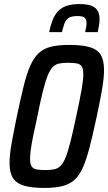

<svg xmlns="http://www.w3.org/2000/svg" viewBox="-20 -917 532 945"><path d="M198 8Q136 8 98.5 -3Q61 -14 44 -40.5Q27 -67 27 -115Q27 -154 37 -210.5Q47 -267 63 -345Q81 -430 96 -491Q111 -552 128 -591.5Q145 -631 169.5 -654.5Q194 -678 230.5 -687Q267 -696 320 -696Q384 -696 421.5 -685Q459 -674 475.5 -647.5Q492 -621 492 -572Q492 -534 482.5 -478Q473 -422 456 -343Q438 -259 422.5 -198Q407 -137 390 -97Q373 -57 349 -34Q325 -11 288.5 -1.5Q252 8 198 8ZM203 -80Q228 -80 246 -83.5Q264 -87 277.5 -100Q291 -113 302.5 -141Q314 -169 326.5 -218Q339 -267 355 -344Q373 -426 381.5 -475.5Q390 -525 390 -553Q390 -579 382 -590.5Q374 -602 357.5 -605Q341 -608 315 -608Q290 -608 272 -604.5Q254 -601 240.5 -588Q227 -575 215.5 -547Q204 -519 191.5 -470Q179 -421 164 -344Q152 -289 143.5 -248.5Q135 -208 131.5 -180.5Q128 -153 128 -134Q128 -109 136 -97.5Q144 -86 160.5 -83Q177 -80 203 -80ZM222 -759Q228 -789 237.5 -814.5Q247 -840 262.5 -858.5Q278 -877 304.5 -887Q331 -897 371 -897Q410 -897 431.5 -888Q453 -879 461.5 -862.5Q470 -846 470 -823Q470 -809 467.5 -793Q465 -777 461 -759H399Q402 -772 404 -783.5Q406 -795 406 -803Q406 -821 396.5 -829.5Q387 -838 361 -838Q333 -838 318.5 -829Q304 -820 297.5 -802Q291 -784 285 -759Z"/></svg>

Font: Saira Condensed Medium
Style: Italic
Weight: 500
Width: 3
Italic angle: -12°
Designer: Hector Gatti with collaboration of the Omnibus-Type team
Foundry: Omnibus-Type
Version: Version 1.101